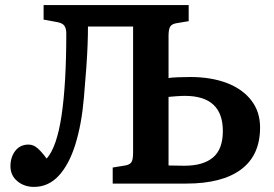

<svg xmlns="http://www.w3.org/2000/svg" viewBox="-20 -720 1074 753"><path d="M113 13Q75 13 48 -9.5Q21 -32 21 -68Q21 -104 40 -128.5Q59 -153 92 -153Q111 -153 127.5 -138.5Q144 -124 163 -98Q203 -143 221.5 -267.5Q240 -392 240 -589Q240 -608 232.5 -619Q225 -630 201 -634L151 -643V-700H720V-637L672 -629Q654 -626 647.5 -615.5Q641 -605 641 -579V-414Q652 -416 678.5 -417Q705 -418 725 -418Q808 -418 869.5 -394.5Q931 -371 965.5 -326.5Q1000 -282 1000 -220Q1000 -111 925.5 -55.5Q851 0 710 0H422V-63L471 -71Q489 -74 495.5 -84Q502 -94 502 -122V-616H325Q325 -582 323.5 -543Q322 -504 318.5 -454Q315 -404 309 -336Q300 -232 275.5 -153.5Q251 -75 210.5 -31Q170 13 113 13ZM641 -71Q673 -70 703 -70Q777 -70 815.5 -102.5Q854 -135 854 -206Q854 -344 705 -344Q691 -344 670.5 -342.5Q650 -341 641 -340Z"/></svg>

Font: Literata 12pt SemiBold
Style: Regular
Weight: 600
Designer: Latin by Veronika Burian and Jose Scaglione. Greek by Irene Vlachou. Cyrillic by Vera Evstafieva.
Foundry: TypeTogether
Version: Version 3.002